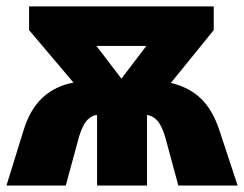

<svg xmlns="http://www.w3.org/2000/svg" viewBox="-20 -573 754 593"><path d="M640.1 -553.2V-480L507.8 -316.9Q564.5 -303.2 600.3 -268.8Q636.2 -234.4 657.2 -171.9L713.9 0H530.8L490.2 -149.9Q479.5 -186 465.1 -201.2Q450.7 -216.3 434.1 -217.8V0H279.8V-217.8Q266.1 -217.8 251.2 -203.9Q236.3 -189.9 224.1 -150.9L183.1 0H0L53.2 -171.9Q73.2 -236.3 112.1 -272Q150.9 -307.6 207 -317.9L69.8 -480V-553.2ZM432.1 -431.2H277.8L355 -330.1Z"/></svg>

Font: Open Sans ExtraBold
Style: Regular
Weight: 800
Designer: Monotype Design Team
Foundry: Monotype Imaging Inc.
Version: Version 3.003; ttfautohint (v1.8.4)